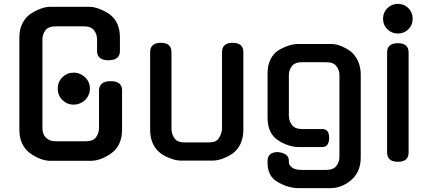

<svg xmlns="http://www.w3.org/2000/svg" viewBox="-20 -829 2197 991"><path d="M491 -361Q491 -410 551 -410Q610 -410 610 -363V-160Q610 -79 556 -39Q530 -20 502.5 -9.5Q475 1 449 1H241Q215 1 187.5 -9.5Q160 -20 134 -39Q108 -59 94 -88.5Q80 -118 80 -160V-635Q80 -676 94.5 -706Q109 -736 134 -755H133Q159 -772 187 -783Q215 -794 241 -794H439Q465 -794 493 -783Q521 -772 547 -755H546Q599 -716 599 -635V-566Q599 -518 540 -518Q481 -518 481 -566V-626Q481 -651 466 -672Q451 -693 414 -693H267Q229 -693 214 -672Q199 -651 199 -626V-168Q199 -155 202.5 -143Q206 -131 214 -121.5Q222 -112 235 -106Q248 -100 267 -100H424Q461 -100 476 -121Q491 -142 491 -168ZM444 -372Q444 -355 437.5 -339.5Q431 -324 419.5 -313Q408 -302 393 -295.5Q378 -289 360 -289Q326 -289 302 -313Q278 -337 278 -372Q278 -406 302 -430Q326 -454 360 -454Q378 -454 393 -447.5Q408 -441 419.5 -430Q431 -419 437.5 -404Q444 -389 444 -372Z M1236 -159Q1236 -119 1222 -88Q1208 -57 1182 -38H1183Q1158 -21 1130 -10.5Q1102 0 1076 0H915Q890 0 861.5 -10.5Q833 -21 808 -38H809Q783 -57 769 -88Q755 -119 755 -159V-560Q755 -608 810 -608Q865 -608 865 -560V-167Q865 -139 879 -118Q892 -94 933 -94H1058Q1098 -94 1111 -118L1110 -117Q1126 -141 1126 -167V-560Q1126 -608 1181 -608Q1236 -608 1236 -560Z M1522 -70Q1496 -70 1468.5 -79Q1441 -88 1415 -105Q1361 -140 1361 -223V-449Q1361 -491 1375.5 -521Q1390 -551 1415 -568Q1441 -584 1468 -593Q1495 -602 1521 -602H1689Q1714 -602 1741 -591Q1768 -580 1791 -563Q1814 -544 1828 -513Q1842 -482 1842 -443V-19Q1842 23 1828.5 52.5Q1815 82 1791 102Q1768 121 1741.5 131.5Q1715 142 1689 142H1521Q1468 142 1414 111Q1386 95 1373.5 70Q1361 45 1361 12V0Q1361 -20 1374 -32Q1387 -44 1415 -44Q1471 -38 1471 0V11Q1471 22 1486.5 35Q1502 48 1539 48H1664Q1701 48 1716.5 27Q1732 6 1732 -20V-442Q1732 -467 1716.5 -487.5Q1701 -508 1664 -508H1539Q1502 -508 1486.5 -487.5Q1471 -467 1471 -442V-231Q1471 -206 1486.5 -184.5Q1502 -163 1539 -163H1643Q1679 -163 1679 -117Q1679 -96 1670.5 -83Q1662 -70 1643 -70Z M2089 -42Q2089 6 2034 6Q1978 6 1978 -42V-558Q1978 -606 2034 -606Q2089 -606 2089 -558ZM2110 -732Q2110 -700 2088 -678Q2066 -656 2034 -656Q2002 -656 1979.5 -678Q1957 -700 1957 -732Q1957 -765 1979.5 -787Q2002 -809 2034 -809Q2066 -809 2088 -787Q2110 -765 2110 -732Z"/></svg>

Font: Gugi
Style: Regular
Weight: 400
Designer: HBKIM, TJKIM
Foundry: TAE System & Typefaces Co.
Version: Version 3.00